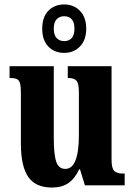

<svg xmlns="http://www.w3.org/2000/svg" viewBox="-20 -834 604 864"><path d="M74 -188V-413Q74 -443 70.5 -457.5Q67 -472 57 -477.5Q47 -483 26 -483H23V-536H222V-215Q222 -139 233 -106.5Q244 -74 274 -74Q335 -74 335 -227V-419Q335 -459 324 -471Q313 -483 288 -483H285V-536H482V-116Q482 -76 494.5 -64.5Q507 -53 533 -53H541V0H362L340 -72H336Q317 -30 287.5 -10Q258 10 214 10Q140 10 107 -38Q74 -86 74 -188ZM170 -705Q170 -757 197.5 -785.5Q225 -814 269 -814Q312 -814 340 -785Q368 -756 368 -705Q368 -654 340 -625Q312 -596 269 -596Q225 -596 197.5 -624.5Q170 -653 170 -705ZM315 -705Q315 -734 302.5 -747.5Q290 -761 269 -761Q248 -761 235 -747.5Q222 -734 222 -705Q222 -676 235 -662.5Q248 -649 269 -649Q290 -649 302.5 -662.5Q315 -676 315 -705Z"/></svg>

Font: Noto Serif CondExtraBold
Style: Regular
Weight: 800
Width: 3
Designer: Monotype Design Team
Foundry: Monotype Imaging Inc.
Version: Version 1.001